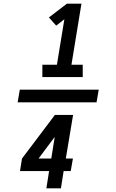

<svg xmlns="http://www.w3.org/2000/svg" viewBox="-20 -868 640 1056"><path d="M213 -444V-512H293L334 -762L289 -727L249 -772L348 -848H428L373 -512H435V-444ZM77 -305 89 -375H523L511 -305ZM235 168 250 73H90L101 4L282 -236H382L342 4H381L369 73H330L315 168ZM192 4H262L281 -115Z"/></svg>

Font: Iosevka SS04 Semibold Extended
Style: Italic
Weight: 600
Width: 7
Italic angle: -9°
Monospace: yes
Designer: Belleve Invis
Foundry: Belleve Invis
Version: Version 19.0.0; ttfautohint (v1.8.4)